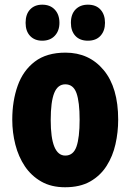

<svg xmlns="http://www.w3.org/2000/svg" viewBox="-20 -787 556 817"><path d="M482.9 -277.8Q482.9 -224.6 471.4 -173.6Q460 -122.6 433.6 -81.1Q407.2 -39.6 364 -14.9Q320.8 9.8 256.8 9.8Q198.2 9.8 155.8 -14.4Q113.3 -38.6 85.9 -79.3Q58.6 -120.1 45.4 -171.6Q32.2 -223.1 32.2 -277.8Q32.2 -357.4 55.2 -422.1Q78.1 -486.8 128.2 -524.9Q178.2 -563 258.8 -563Q359.4 -563 421.1 -488.8Q482.9 -414.6 482.9 -277.8ZM195.8 -275.9Q195.8 -125 257.8 -125Q292 -125 305.4 -163.1Q318.8 -201.2 318.8 -277.8Q318.8 -353.5 305.4 -390.9Q292 -428.2 257.8 -428.2Q225.6 -428.2 210.7 -391.1Q195.8 -354 195.8 -275.9ZM88.9 -689.9Q88.9 -726.6 108.2 -746.8Q127.4 -767.1 159.7 -767.1Q193.4 -767.1 213.1 -746.1Q232.9 -725.1 232.9 -689.9Q232.9 -655.8 213.1 -634.8Q193.4 -613.8 159.7 -613.8Q127.4 -613.8 108.2 -634Q88.9 -654.3 88.9 -689.9ZM281.7 -689.9Q281.7 -726.6 301.5 -746.8Q321.3 -767.1 354 -767.1Q388.7 -767.1 407.7 -746.1Q426.8 -725.1 426.8 -689.9Q426.8 -655.8 407.7 -634.8Q388.7 -613.8 354 -613.8Q319.8 -613.8 300.8 -634.3Q281.7 -654.8 281.7 -689.9Z"/></svg>

Font: Open Sans Condensed ExtraBold
Style: Regular
Weight: 800
Width: 3
Designer: Monotype Design Team
Foundry: Monotype Imaging Inc.
Version: Version 3.000; ttfautohint (v1.8.4)